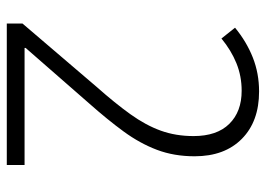

<svg xmlns="http://www.w3.org/2000/svg" viewBox="-126 -638 764 551"><g transform="rotate(90 255.5 -362.0)"><path d="M453 0H47V-45L229 -258Q276 -311 307.5 -355Q339 -399 354.5 -442Q370 -485 370 -536Q370 -603 335 -638.5Q300 -674 240 -674Q198 -674 161 -659Q124 -644 90 -616L59 -655Q99 -688 144.5 -706Q190 -724 242 -724Q328 -724 378 -674.5Q428 -625 428 -539Q428 -480 409.5 -431Q391 -382 357 -335.5Q323 -289 276 -236L117 -54V-51H453Z"/></g></svg>

Font: Noto Sans Arabic SemCond Light
Style: Regular
Weight: 300
Width: 4
Designer: Monotype Design Team, Nadine Chahine, Nizar Qandah and Khaled Hosny
Foundry: Monotype Imaging Inc.
Version: Version 2.012; ttfautohint (v1.8.4.7-5d5b)